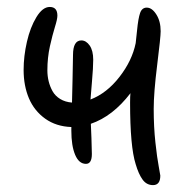

<svg xmlns="http://www.w3.org/2000/svg" viewBox="-20 -519 550 552"><path d="M227.1 -47.9Q207 -47.9 196 -74Q185.1 -100.1 185.1 -143.1V-153.8Q141.6 -155.3 110.1 -177.7Q78.6 -200.2 63.2 -236.3Q47.9 -272.5 47.9 -317.9Q47.9 -357.4 57.4 -398.9Q66.9 -440.4 84.7 -469.7Q102.5 -499 123 -499Q145 -499 145 -474.1Q145 -463.9 137.9 -441.4Q130.9 -418.9 123.5 -386Q116.2 -353 116.2 -316.9Q116.2 -300.3 119.9 -285.4Q123.5 -270.5 131.1 -256.8Q138.7 -243.2 153.1 -234.4Q167.5 -225.6 187 -224.1Q187 -234.9 188.5 -287.6Q189.9 -340.3 189.9 -360.8Q189.9 -402.8 213.9 -402.8Q227.5 -402.8 237.8 -388.2Q248 -373.5 248 -347.2Q248 -325.2 244.4 -284.2Q240.7 -243.2 240.2 -232.9Q287.1 -251 323.5 -297.9Q359.9 -344.7 370.1 -395Q371.1 -402.8 374 -431.2Q377.4 -466.3 382.8 -481.7Q388.2 -497.1 401.9 -497.1Q417 -497.1 429.4 -477.5Q441.9 -458 441.9 -429.2Q441.9 -412.1 431.9 -332.3Q421.9 -252.4 421.9 -206.1Q421.9 -153.8 426.8 -109.4Q431.6 -64.9 436.3 -40.8Q440.9 -16.6 440.9 -14.2Q440.9 13.2 419.9 13.2Q401.4 13.2 389.9 -2.7Q378.4 -18.6 370.1 -46.9Q354 -97.2 354 -224.1Q354 -242.2 355 -251Q304.2 -184.6 241.2 -163.1Q241.7 -153.8 242.9 -121.8Q244.1 -89.8 244.1 -76.2Q244.1 -47.9 227.1 -47.9Z"/></svg>

Font: Shantell Sans Normal
Style: Regular
Weight: 300
Designer: Stephen Nixon, Anya Danilova, Shantell Martin
Foundry: Arrow Type
Version: Version 1.006;[559af2be0]